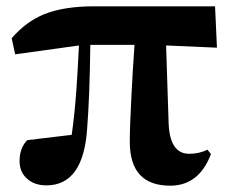

<svg xmlns="http://www.w3.org/2000/svg" viewBox="-20 -571 735 608"><path d="M514 -180Q518 -84 579 -84Q611 -84 637 -97L648 -83Q610 17 519 17Q391 17 391 -122Q391 -168 396 -263Q400 -347 406 -429H266Q264 -266 256 -164Q244 16 127 16Q90 16 67 -4Q42 -25 42 -61Q42 -102 66 -127Q68 -127 73 -128Q78 -129 85 -129Q104 -132 123 -134Q179 -141 207 -144Q216 -205 222 -288Q226 -345 230 -427L28 -399L17 -450Q63 -503 120 -526Q182 -551 278 -551H661L667 -420L506 -427Z"/></svg>

Font: Source Han Serif SC Heavy
Style: Regular
Weight: 900
Designer: Ryoko NISHIZUKA  (kana & ideographs); Frank Grießhammer (Latin, Greek & Cyrillic); Wenlong ZHANG  (bopomofo); Sandoll Co
Foundry: Adobe Systems Incorporated
Version: Version 1.001 October 20, 2017